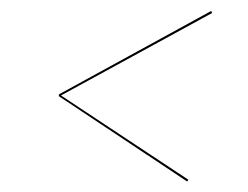

<svg xmlns="http://www.w3.org/2000/svg" viewBox="-20 -509 458 355"><path d="M370.6 -488.8 372.1 -484.9 92.8 -332.5 328.1 -176.8 326.2 -173.3 88.9 -331.1V-334.5Z"/></svg>

Font: Fira Sans Compressed Four
Style: Italic
Weight: 100
Width: 3
Italic angle: -8°
Designer: Carrois Corporate & Edenspiekermann AG
Foundry: Carrois Corporate GbR & Edenspiekermann AG
Version: Version 4.203;PS 004.203;hotconv 1.0.88;makeotf.lib2.5.64775